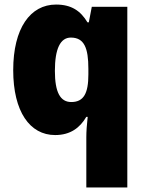

<svg xmlns="http://www.w3.org/2000/svg" viewBox="-20 -583 639 843"><path d="M359 20V240H539V-553H383L370 -485H364C334 -535 294 -563 226 -563C113 -563 38 -459 38 -275C38 -93 111 10 222 10C289 10 331 -22 359 -70H365C361 -35 359 -5 359 20ZM293 -135C245 -135 221 -177 221 -272C221 -369 245 -418 291 -418C350 -418 368 -372 368 -281V-256C368 -174 348 -135 293 -135Z"/></svg>

Font: Noto Sans Thai SemCond Blk
Style: Regular
Weight: 900
Width: 4
Designer: Monotype Design Team
Foundry: Monotype Imaging Inc.
Version: Version 2.002